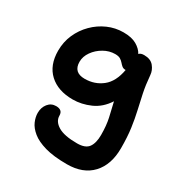

<svg xmlns="http://www.w3.org/2000/svg" viewBox="-179 -651 994 1045"><g transform="rotate(30 318.5 -128.0)"><path d="M388 260Q304 260 250 244.5Q196 229 165.5 204Q135 179 123 151Q111 123 111 97Q111 63 130 39Q149 15 180 15Q221 15 221 51Q221 87 259.5 110.5Q298 134 379 134Q431 134 450.5 107Q470 80 470 29Q470 -30 460 -75Q450 -120 439 -165Q403 -109 348.5 -85Q294 -61 239 -61Q146 -61 92 -111Q38 -161 38 -252Q38 -307 59 -354.5Q80 -402 116.5 -438.5Q153 -475 199.5 -495.5Q246 -516 297 -516Q349 -516 380 -498Q411 -480 425 -454Q434 -465 456 -465Q497 -465 517 -440.5Q537 -416 539 -387Q544 -327 554 -279.5Q564 -232 574.5 -186.5Q585 -141 592.5 -87.5Q600 -34 600 37Q600 141 544.5 200.5Q489 260 388 260ZM169 -258Q169 -191 239 -191Q302 -191 348.5 -228Q395 -265 409 -345L408 -344Q394 -344 385.5 -351Q377 -358 369 -367.5Q361 -377 349.5 -384Q338 -391 317 -391Q280 -391 246 -371.5Q212 -352 190.5 -321.5Q169 -291 169 -258Z"/></g></svg>

Font: Shantell Sans Normal
Style: Regular
Weight: 600
Designer: Stephen Nixon, Anya Danilova, Shantell Martin
Foundry: Arrow Type
Version: Version 1.009;[a7da0bfa3]